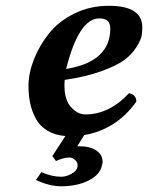

<svg xmlns="http://www.w3.org/2000/svg" viewBox="-20 -464 515 668"><path d="M363.8 -365.2Q363.8 -400.4 325.2 -399.9Q254.4 -399.9 210 -224.1Q363.8 -249 363.8 -365.2ZM475.1 -369.1Q475.1 -353 472.7 -339.1Q470.2 -325.2 454.6 -300Q439 -274.9 412.6 -255.4Q386.2 -235.8 332.5 -216.3Q278.8 -196.8 205.1 -186Q200.2 -124 224.1 -95Q248 -65.9 276.9 -65.9Q359.9 -65.9 428.2 -139.2Q439.5 -139.2 447.3 -130.6Q455.1 -122.1 454.1 -109.9Q383.8 -12.7 272.9 5.9L249 44.9H256.8Q293 44.9 314.9 59.6Q336.9 74.2 336.9 99.1Q336.9 104 335 109.9Q329.1 143.1 289.1 163.6Q249 184.1 192.9 184.1Q151.9 184.1 105 162.1L124 134.8Q159.2 150.9 193.8 150.9Q210 150.9 228.5 140.9Q247.1 130.9 250 115.2V110.8Q250 99.6 240.5 91.8Q231 84 222.2 84Q201.2 84 174.8 96.2L162.1 79.1L207.5 9.3Q170.9 6.3 144.8 -9.5Q118.7 -25.4 105 -50.5Q91.3 -75.7 85.2 -103.8Q79.1 -131.8 79.1 -165Q79.1 -209 97.7 -256.6Q116.2 -304.2 149.7 -346.7Q183.1 -389.2 238 -416.5Q293 -443.8 357.9 -443.8Q475.1 -444.3 475.1 -369.1Z"/></svg>

Font: Linux Libertine O
Style: Semibold Italic
Weight: 600
Italic angle: -11.5°
Designer: Philipp H. Poll
Foundry: Philipp H. Poll
Version: Version 5.1.2